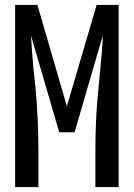

<svg xmlns="http://www.w3.org/2000/svg" viewBox="-20 -755 540 775"><path d="M41 0H135V-147Q135 -212 132 -276Q129 -340 123 -404L115 -478Q112 -511 109.5 -544.5Q107 -578 105 -612L219 -221H281L395 -612Q394 -578 391 -544.5Q388 -511 385 -478L378 -404Q371 -340 368 -276Q365 -212 365 -147V0H459V-735H370L250 -326L131 -735H41Z"/></svg>

Font: Iosevka SS08 Medium
Style: Regular
Weight: 500
Monospace: yes
Designer: Belleve Invis
Foundry: Belleve Invis
Version: Version 3.4.3; ttfautohint (v1.8.3)